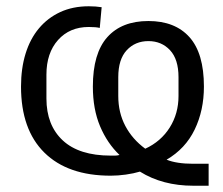

<svg xmlns="http://www.w3.org/2000/svg" viewBox="-20 -548 710 612"><path d="M645 44H596Q498 44 426 -1Q406 5 381 8.5Q356 12 333 12Q196 12 121.5 -61.5Q47 -135 47 -272Q47 -330 61.5 -377Q76 -424 104 -457.5Q132 -491 172 -509.5Q212 -528 263 -528Q286 -528 304 -525L298 -459Q286 -462 263 -462Q202 -462 165 -420.5Q128 -379 128 -310V-234Q128 -149 180 -100.5Q232 -52 333 -52Q341 -52 347 -52Q353 -52 361 -54Q322 -91 299 -145.5Q276 -200 276 -272Q276 -378 322 -429.5Q368 -481 453 -481Q538 -481 584 -429.5Q630 -378 630 -272Q630 -196 600.5 -135Q571 -74 511 -39Q543 -26 596 -26H645ZM357 -242Q357 -189 379.5 -146.5Q402 -104 443 -74Q493 -97 521 -141.5Q549 -186 549 -242V-302Q549 -359 522 -388Q495 -417 453 -417Q411 -417 384 -388Q357 -359 357 -302Z"/></svg>

Font: IBM Plex Sans
Style: Regular
Weight: 400
Designer: Mike Abbink, Paul van der Laan, Pieter van Rosmalen
Foundry: Bold Monday
Version: Version 3.005